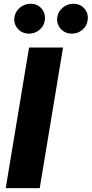

<svg xmlns="http://www.w3.org/2000/svg" viewBox="-20 -973 474 993"><path d="M306.1 -727.3 185.4 0H9.6L130.3 -727.3ZM131 -799Q94.1 -799 71.6 -824.9Q49 -850.9 55 -886.4Q60 -914.8 83.8 -934.1Q107.6 -953.5 137.4 -953.5Q174.4 -953.5 195.8 -927.7Q217.3 -902 211.3 -865.8Q207.4 -838.1 183.9 -818.5Q160.5 -799 131 -799ZM352.6 -799Q315.7 -799 293.1 -824.9Q270.6 -850.9 276.6 -886.4Q281.6 -914.8 305.4 -934.1Q329.2 -953.5 359 -953.5Q396 -953.5 417.4 -927.7Q438.9 -902 432.9 -865.8Q429 -838.1 405.5 -818.5Q382.1 -799 352.6 -799Z"/></svg>

Font: Inter UI Extra Bold
Style: Italic
Weight: 800
Italic angle: 9.39999°
Designer: Rasmus Andersson
Foundry: rsms
Version: 3.2;8d6f07862